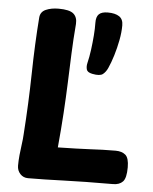

<svg xmlns="http://www.w3.org/2000/svg" viewBox="-55 -823 694 873"><g transform="rotate(5 292.5 -386.0)"><path d="M92.8 -727Q94.8 -753.4 119.3 -764.2Q143.8 -775 177.1 -775Q227.4 -775 245.6 -759.1Q263.8 -743.1 261.8 -712.6Q255.8 -640.4 253.2 -574.6Q250.6 -508.7 248.1 -442.2Q245.6 -375.8 241.1 -303.6Q236.6 -231.3 228.6 -146.3Q276.6 -147.3 311.8 -148.3Q347 -149.3 375.6 -150.8Q404.2 -152.3 431.6 -153.3Q459 -154.3 491.6 -154.3Q520.4 -154.3 536.8 -140.3Q553.2 -126.3 553.2 -83.6Q553.2 -34.3 537.6 -18.2Q522 -2 493.1 -2Q423.7 -2 369 -1Q314.3 0 268.8 1.5Q223.3 3 184.1 4Q144.9 5 105.9 5Q83.9 5 69.7 -10.5Q55.6 -26 55.6 -48Q55.6 -71 58.1 -96.5Q60.6 -122 64.1 -146.5Q67.6 -171 68.6 -192Q78.6 -333 81.1 -470.3Q83.6 -607.7 92.8 -727ZM355.2 -493.2Q332.4 -497.8 329 -511.2Q325.6 -524.7 328.9 -538.9Q336.1 -568.8 340.5 -602Q344.9 -635.2 347.4 -667.4Q349.9 -699.6 349.3 -725.4Q348.8 -752.7 361.1 -764.9Q373.4 -777.2 401.8 -777.2Q435.6 -777.2 454 -764.8Q472.4 -752.4 472.2 -724.4Q472.2 -692.7 465.2 -656.3Q458.2 -619.9 447.8 -585.9Q437.4 -552 426.2 -527.2Q417.6 -507.4 403.9 -496.8Q390.3 -486.1 355.2 -493.2Z"/></g></svg>

Font: Playpen Sans
Style: Regular
Weight: 400
Designer: Laura Meseguer, Veronika Burian, José Scaglione, Kostas Bartsokas, Vera Evstafieva, Tom Grace, Yorlmar Campos
Foundry: TypeTogether
Version: Version 2.000